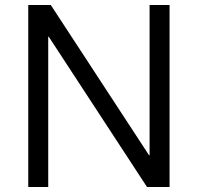

<svg xmlns="http://www.w3.org/2000/svg" viewBox="-20 -750 793 770"><path d="M93.3 0V-730H183.7L577.9 -127.1H579.9V-730H660V0H569.6L175.4 -602.9H173.4V0Z"/></svg>

Font: M PLUS 2 Thin
Style: Regular
Weight: 100
Designer: Coji Morishita
Foundry: UNDERFOREST DESIGN
Version: Version 1.001